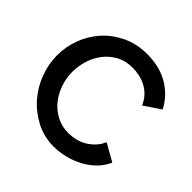

<svg xmlns="http://www.w3.org/2000/svg" viewBox="-183 -879 1050 1050"><g transform="rotate(45 342.5 -354.0)"><path d="M34 -361Q34 -426 57 -489Q80 -552 124.5 -602Q169 -652 233.5 -683Q298 -714 379 -714Q477 -714 547 -671.5Q617 -629 652 -559L557 -495Q543 -527 522.5 -548Q502 -569 477.5 -581.5Q453 -594 427 -599.5Q401 -605 375 -605Q321 -605 280.5 -583Q240 -561 212.5 -525.5Q185 -490 171 -445.5Q157 -401 157 -355Q157 -306 173.5 -260Q190 -214 219 -179Q248 -144 289 -123.5Q330 -103 378 -103Q403 -103 430.5 -109Q458 -115 482.5 -129Q507 -143 528 -164.5Q549 -186 562 -216L663 -159Q646 -120 615 -89Q584 -58 544.5 -37Q505 -16 460.5 -5Q416 6 374 6Q300 6 237.5 -26Q175 -58 129.5 -109.5Q84 -161 59 -227Q34 -293 34 -361Z"/></g></svg>

Font: Rising Sun SemiBold
Style: Regular
Weight: 600
Designer: Matt McInerney, Pablo Impallari, Rodrigo Fuenzalida (Raleway font), Stephen Hutchings (Greek), Cristiano Sobral (main ch
Foundry: The Rising Sun Project Authors
Version: Version 4.327; ttfautohint (v1.8.4.7-5d5b-dirty)